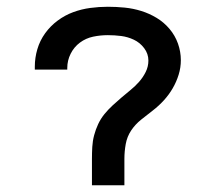

<svg xmlns="http://www.w3.org/2000/svg" viewBox="-20 -548 640 568"><path d="M252 0V-78Q252 -96 253 -113.5Q254 -131 258.5 -148Q263 -165 270.5 -181Q278 -197 289 -210.5Q300 -224 313 -236Q326 -248 339.5 -259.5Q353 -271 366.5 -282Q380 -293 391.5 -306Q403 -319 411 -335Q419 -351 419 -369Q419 -389 406.5 -405.5Q394 -422 376 -430.5Q358 -439 338.5 -441.5Q319 -444 299 -444Q277 -444 255.5 -439.5Q234 -435 216.5 -422Q199 -409 189 -389Q179 -369 179 -347Q179 -346 179 -344.5Q179 -343 179 -342H83Q83 -344 83 -346.5Q83 -349 83 -351Q83 -377 90.5 -402.5Q98 -428 113.5 -449.5Q129 -471 150.5 -487Q172 -503 196.5 -512Q221 -521 247 -524.5Q273 -528 299 -528Q324 -528 349 -525.5Q374 -523 398 -515.5Q422 -508 443.5 -495Q465 -482 481.5 -462.5Q498 -443 506.5 -419Q515 -395 515 -370Q515 -348 508.5 -327Q502 -306 491 -287Q480 -268 465 -251.5Q450 -235 432.5 -221.5Q415 -208 397.5 -194Q380 -180 368 -162Q356 -144 352 -122Q348 -100 348 -78V0Z"/></svg>

Font: Iosevka Custom Medium Extended
Style: Regular
Weight: 500
Width: 7
Monospace: yes
Designer: Belleve Invis
Foundry: Belleve Invis
Version: Version 11.2.4; ttfautohint (v1.8.4)